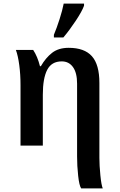

<svg xmlns="http://www.w3.org/2000/svg" viewBox="-20 -816 673 1076"><path d="M412 61V-347Q412 -408 389 -440Q366 -472 326 -472Q269 -472 244.5 -424.5Q220 -377 220 -285V0H95V-339Q95 -398 88 -451Q81 -504 69 -536H166Q190 -500 204 -445H209Q236 -492 272 -520Q308 -548 365 -548Q453 -548 495 -501Q537 -454 537 -351V69Q537 111 542.5 166.5Q548 222 556 240H435Q424 224 418 169Q412 114 412 61ZM282 -621Q298 -659 314 -709Q330 -759 337 -796H451V-784Q440 -753 404.5 -699.5Q369 -646 335 -606H282Z"/></svg>

Font: Noto Serif SemiBold
Style: Regular
Weight: 600
Designer: Monotype Design Team
Foundry: Monotype Imaging Inc.
Version: Version 1.001